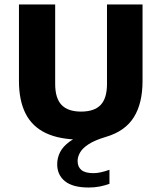

<svg xmlns="http://www.w3.org/2000/svg" viewBox="-20 -615 720 856"><path d="M457 -595H615.5V-254Q615.5 -154 576.5 -92Q537.5 -30 453 -5Q402.5 10 375 28Q347.5 46 336.8 65.2Q326 84.5 326 102.5Q326 129 343 143Q360 157 397 157Q412 157 429.2 153.2Q446.5 149.5 468 142V204.5Q447.5 212 425 216.5Q402.5 221 375.5 221Q304.5 221 269.8 193Q235 165 235 117Q235 89 247.8 63.5Q260.5 38 290.8 16Q321 -6 372 -23L368 7.5H341.5Q245.5 7.5 184.2 -21.8Q123 -51 93.8 -109.2Q64.5 -167.5 64.5 -254V-595H226V-240.5Q226 -177 254.5 -147.2Q283 -117.5 341.5 -117.5Q400.5 -117.5 428.8 -147.2Q457 -177 457 -240.5Z"/></svg>

Font: Encode Sans SC Condensed Thin
Style: Bold
Weight: 700
Version: Version 3.002